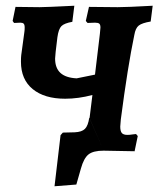

<svg xmlns="http://www.w3.org/2000/svg" viewBox="-20 -525 563 669"><path d="M512 -505 505 -450Q475 -445 463.5 -436Q452 -427 448 -403Q425 -293 401 -109L399 -84Q399 -68 404.5 -61.5Q410 -55 424 -55Q432 -55 441 -56.5Q450 -58 454 -58L460 -51L449 2L341 0L292 -113L302 -194Q253 -181 207 -181Q135 -181 94 -214.5Q53 -248 53 -310Q53 -325 54 -333L65 -414Q66 -420 66 -429Q66 -439 62.5 -442.5Q59 -446 51 -446L29 -445L24 -452L34 -501L118 -500Q139 -500 239 -505L232 -449Q204 -444 194 -434Q184 -424 180 -395L174 -345Q172 -327 172 -321Q172 -288 190.5 -271Q209 -254 247 -252L311 -265L328 -407L330 -429Q330 -439 326 -442.5Q322 -446 311 -446L285 -445L279 -452L290 -501L390 -500Q423 -500 512 -505ZM291 -115 341 0Q305 0 288.5 13Q272 26 262 62L246 118L170 124L191 -54L199 -63L240 -64Q265 -65 276 -76Q287 -87 291 -115Z"/></svg>

Font: Alegreya SC
Style: Bold Italic
Weight: 700
Italic angle: -7°
Designer: Juan Pablo del Peral
Foundry: Huerta Tipografica
Version: Version 2.007; ttfautohint (v1.6)